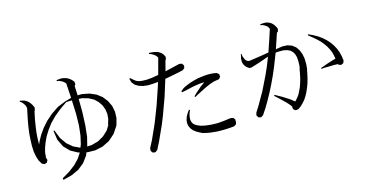

<svg xmlns="http://www.w3.org/2000/svg" viewBox="-87 -1219 3173 1671"><g transform="rotate(-15 1500.0 -383.5)"><path d="M337.9 -380.9 346.7 -381.8 377 -305.7 418 -248 467.8 -206.1 523.4 -179.7H527.3L538.1 -207L554.7 -281.2L564.5 -371.1L566.4 -473.6L561.5 -595.7L509.8 -593.8L445.3 -548.8L386.7 -501L337.9 -451.2L299.8 -400.4L268.6 -350.6L246.1 -302.7L230.5 -260.7L220.7 -225.6L216.8 -200.2L217.8 -193.4L213.9 -173.8L214.8 -171.9L221.7 -149.4L210.9 -127.9L187.5 -121.1L166 -131.8L145.5 -167L132.8 -208L125 -253.9L123 -304.7L125 -358.4L128.9 -415L136.7 -472.7L146.5 -529.3L168 -632.8L166 -639.6L163.1 -650.4L159.2 -660.2L147.5 -677.7L139.6 -686.5L131.8 -695.3L120.1 -701.2L123 -710L135.7 -707L149.4 -704.1L163.1 -700.2L175.8 -693.4L187.5 -685.5L199.2 -674.8L209 -663.1L217.8 -650.4L225.6 -634.8L229.5 -626H231.4L230.5 -624L232.4 -619.1L228.5 -595.7L223.6 -591.8L208 -518.6L199.2 -462.9L191.4 -408.2L187.5 -354.5L186.5 -304.7V-298.8L198.2 -325.2L225.6 -375L262.7 -427.7L308.6 -479.5L364.3 -528.3L429.7 -572.3L503.9 -602.5L507.8 -603.5L560.5 -618.2L552.7 -748V-750L548.8 -754.9L541 -762.7L532.2 -770.5L521.5 -777.3L508.8 -783.2L495.1 -789.1L478.5 -791V-800.8L496.1 -801.8L511.7 -803.7H528.3L543.9 -800.8L559.6 -796.9L574.2 -791L588.9 -782.2L601.6 -772.5L614.3 -759.8L625 -746.1L627 -722.7L617.2 -710L621.1 -625L657.2 -626H658.2L724.6 -613.3L781.2 -588.9L828.1 -553.7L863.3 -508.8L887.7 -458L898.4 -403.3L896.5 -346.7L880.9 -289.1L877 -285.2L879.9 -284.2L835.9 -218.8L780.3 -169.9L714.8 -137.7L646.5 -123L576.2 -124L567.4 -127L556.6 -99.6L513.7 -42L459 2L391.6 33.2L312.5 53.7L309.6 44.9L310.5 43.9L308.6 39.1L377.9 -2L434.6 -44.9L479.5 -91.8L510.7 -139.6L496.1 -143.6L433.6 -177.7L383.8 -228.5L350.6 -296.9L337.9 -379.9ZM829.1 -400.4 823.2 -443.4 808.6 -483.4 784.2 -519.5 752 -550.8 707 -575.2 652.3 -590.8 622.1 -592.8 623 -477.5V-476.6V-471.7L618.2 -355.5L607.4 -255.9L586.9 -172.9L629.9 -175.8L689.5 -192.4L742.2 -222.7L786.1 -263.7L812.5 -306.6L811.5 -312.5L825.2 -356.4Z M1893.6 -64.5 1890.6 -51.8 1893.6 -46.9 1886.7 -24.4 1866.2 -11.7 1833 -8.8 1800.8 -6.8 1769.5 -5.9H1739.3L1709 -6.8L1680.7 -9.8L1652.3 -12.7L1625 -17.6L1599.6 -23.4L1574.2 -31.2L1575.2 -33.2L1563.5 -38.1L1534.2 -54.7L1510.7 -73.2L1493.2 -95.7L1482.4 -120.1L1478.5 -146.5L1481.4 -172.9L1490.2 -199.2L1504.9 -225.6L1524.4 -253.9L1532.2 -248L1520.5 -218.8L1514.6 -192.4L1512.7 -169.9L1515.6 -150.4L1521.5 -135.7L1531.2 -123L1543.9 -112.3L1562.5 -102.5L1585.9 -92.8L1591.8 -90.8H1593.8L1614.3 -85.9L1636.7 -82L1661.1 -79.1L1685.5 -77.1L1711.9 -76.2H1738.3L1766.6 -78.1L1795.9 -81.1L1825.2 -85L1857.4 -88.9L1879.9 -84ZM1808.6 -504.9 1838.9 -500 1858.4 -485.4 1861.3 -461.9 1846.7 -442.4 1816.4 -437.5 1798.8 -434.6 1780.3 -428.7 1760.7 -421.9 1715.8 -402.3 1636.7 -362.3 1607.4 -345.7 1601.6 -353.5 1626 -377.9 1672.9 -418.9 1714.8 -450.2H1710.9L1677.7 -448.2L1642.6 -443.4L1608.4 -437.5L1574.2 -429.7L1541 -421.9L1505.9 -416L1502 -424.8L1530.3 -448.2L1563.5 -463.9L1597.7 -477.5L1633.8 -488.3L1669.9 -497.1L1706.1 -502L1741.2 -505.9L1775.4 -506.8ZM1408.2 -568.4 1395.5 -566.4 1348.6 -416 1293 -263.7 1263.7 -190.4 1201.2 -52.7 1168 12.7 1148.4 28.3 1125 26.4 1110.4 7.8 1111.3 -16.6 1144.5 -80.1 1205.1 -214.8 1261.7 -360.4 1314.5 -515.6 1327.1 -556.6 1287.1 -552.7 1237.3 -550.8 1194.3 -555.7 1156.2 -567.4 1125 -585.9 1102.5 -613.3 1092.8 -647.5 1101.6 -651.4 1125 -630.9 1145.5 -615.2 1169.9 -605.5 1200.2 -601.6 1237.3 -600.6 1282.2 -604.5 1335.9 -613.3 1344.7 -615.2 1383.8 -760.7 1379.9 -766.6 1375 -774.4 1367.2 -783.2 1357.4 -791 1345.7 -798.8 1331.1 -806.6 1315.4 -811.5 1316.4 -821.3 1335 -819.3 1351.6 -818.4 1368.2 -815.4 1382.8 -811.5 1397.5 -806.6 1410.2 -798.8 1421.9 -790 1433.6 -778.3 1441.4 -764.6 1448.2 -750 1443.4 -726.6 1438.5 -722.7 1414.1 -628.9 1545.9 -660.2 1569.3 -656.2 1583 -636.7 1579.1 -613.3 1559.6 -598.6 1480.5 -582Z M2402.3 -21.5 2398.4 -44.9 2399.4 -46.9 2389.6 -61.5 2361.3 -93.8 2297.9 -154.3 2271.5 -177.7 2277.3 -185.5 2336.9 -152.3 2384.8 -122.1 2405.3 -108.4 2436.5 -83 2448.2 -94.7 2464.8 -114.3 2480.5 -136.7 2494.1 -164.1 2507.8 -193.4 2519.5 -227.5 2530.3 -264.6 2539.1 -305.7 2546.9 -349.6H2548.8L2552.7 -377.9L2553.7 -417L2550.8 -452.1L2543 -480.5L2530.3 -502L2512.7 -519.5L2487.3 -532.2L2451.2 -540H2404.3L2381.8 -538.1L2335 -418L2304.7 -347.7L2273.4 -281.2L2240.2 -215.8L2207 -155.3L2171.9 -95.7L2135.7 -41L2115.2 -27.3L2091.8 -32.2L2079.1 -52.7L2084 -76.2L2118.2 -129.9L2184.6 -246.1L2247.1 -374L2277.3 -442.4L2308.6 -521.5L2236.3 -496.1L2172.9 -475.6L2156.2 -470.7L2142.6 -465.8V-467.8L2127.9 -466.8L2113.3 -476.6L2101.6 -486.3L2091.8 -498L2084 -511.7L2079.1 -525.4L2077.1 -540V-554.7L2078.1 -570.3L2083 -585.9L2085 -602.5L2093.8 -601.6V-585L2098.6 -571.3L2103.5 -559.6L2108.4 -549.8L2114.3 -542L2120.1 -536.1L2127 -532.2L2133.8 -529.3L2137.7 -528.3H2144.5L2160.2 -530.3L2252.9 -543.9L2317.4 -554.7H2321.3L2359.4 -667L2385.7 -748L2387.7 -747.1L2385.7 -753.9L2381.8 -762.7L2376 -771.5L2368.2 -779.3L2358.4 -786.1L2346.7 -793L2333 -799.8L2316.4 -801.8V-811.5L2334 -812.5L2350.6 -813.5L2368.2 -812.5L2383.8 -808.6L2398.4 -802.7L2413.1 -793.9L2425.8 -782.2L2436.5 -768.6L2446.3 -752L2454.1 -734.4L2449.2 -710.9L2437.5 -702.1L2392.6 -568.4L2391.6 -564.5L2399.4 -567.4L2452.1 -575.2L2497.1 -573.2L2536.1 -559.6L2567.4 -535.2L2589.8 -502L2604.5 -463.9L2612.3 -420.9L2613.3 -374L2609.4 -325.2H2607.4L2601.6 -293L2591.8 -249L2580.1 -208L2566.4 -170.9L2550.8 -135.7L2534.2 -104.5L2515.6 -76.2L2494.1 -51.8L2470.7 -29.3L2446.3 -11.7L2421.9 -7.8ZM2738.3 -599.6 2776.4 -578.1 2810.5 -553.7 2840.8 -526.4 2867.2 -497.1 2888.7 -465.8 2907.2 -431.6 2920.9 -396.5 2929.7 -358.4 2935.5 -319.3 2926.8 -296.9 2904.3 -287.1 2881.8 -295.9 2879.9 -300.8 2874 -301.8H2859.4L2842.8 -302.7L2824.2 -301.8L2782.2 -300.8H2756.8L2731.4 -297.9L2729.5 -306.6L2754.9 -315.4L2798.8 -331.1L2852.5 -347.7L2868.2 -351.6L2871.1 -352.5L2866.2 -381.8L2858.4 -413.1L2845.7 -442.4L2830.1 -471.7L2810.5 -500L2787.1 -528.3L2758.8 -555.7L2726.6 -583L2691.4 -611.3L2696.3 -619.1Z"/></g></svg>

Font: Kurinto Seri
Style: Regular
Weight: 400
Designer: Kurinto was developed by Clint Goss from a range of fonts that are compatible with the SIL Open Font License Version 1.1
Foundry: Clinton F. Goss
Version: Version 2.196; July 25, 2020